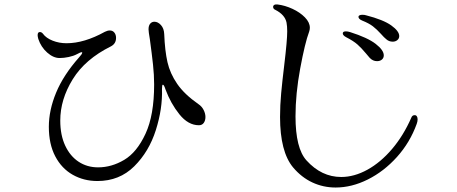

<svg xmlns="http://www.w3.org/2000/svg" viewBox="-20 -792 2040 857"><path d="M198 -226Q198 -300 230.5 -378.5Q263 -457 333 -536Q347 -551 347 -557Q347 -559 345 -559Q339 -559 323 -550Q308 -542 286.5 -537.5Q265 -533 246 -533Q218 -533 190.5 -557.5Q163 -582 151 -618Q148 -629 148 -635Q148 -649 158 -649Q166 -649 172 -641Q186 -622 215 -610.5Q244 -599 277 -599Q356 -599 448 -650Q460 -656 470 -656Q483 -656 490.5 -646.5Q498 -637 498 -623Q498 -597 475 -585Q360 -528 304.5 -438Q249 -348 249 -254Q249 -189 271 -142Q293 -95 331 -70Q369 -45 418 -45Q478 -45 534.5 -78.5Q591 -112 629.5 -195Q668 -278 668 -415Q668 -457 663 -503.5Q658 -550 649 -616Q643 -651 643 -661Q643 -678 650.5 -686.5Q658 -695 669 -695Q685 -695 698.5 -680Q712 -665 713 -640Q716 -565 727.5 -514.5Q739 -464 771 -417.5Q803 -371 866 -327Q881 -317 889 -301Q897 -285 897 -270Q897 -254 889.5 -243.5Q882 -233 868 -233Q820 -233 781 -281.5Q742 -330 719 -392Q712 -414 707 -414Q703 -414 703 -395Q706 -307 675.5 -211Q645 -115 579 -49.5Q513 16 415 16Q354 16 304.5 -12Q255 -40 226.5 -94.5Q198 -149 198 -226Z M1230 -270Q1230 -322 1235 -376Q1240 -430 1249 -504Q1262 -612 1262 -652Q1262 -675 1259 -691Q1252 -726 1209 -748Q1199 -752 1199 -762Q1199 -767 1204 -770Q1209 -773 1219 -772Q1252 -768 1285.5 -752.5Q1319 -737 1341 -714.5Q1363 -692 1363 -668Q1363 -660 1360 -651Q1341 -600 1320 -486.5Q1299 -373 1299 -273Q1299 -130 1348 -76Q1415 -2 1503 -2Q1561 -2 1620 -34.5Q1679 -67 1730 -127Q1781 -187 1816 -267Q1820 -278 1831 -278Q1837 -278 1840.5 -273Q1844 -268 1844 -259Q1844 -250 1840 -239Q1810 -156 1752 -91.5Q1694 -27 1622 9Q1550 45 1478 45Q1423 45 1374.5 22.5Q1326 0 1288 -45Q1230 -115 1230 -270ZM1762 -631Q1762 -620 1753.5 -613Q1745 -606 1733 -606Q1716 -606 1704 -617Q1695 -624 1680 -641Q1662 -661 1644.5 -674.5Q1627 -688 1597 -700Q1580 -707 1580 -717Q1580 -721 1584.5 -723.5Q1589 -726 1597 -726Q1607 -726 1613 -724Q1691 -704 1726.5 -678.5Q1762 -653 1762 -631ZM1693 -545Q1693 -533 1684.5 -526Q1676 -519 1663 -519Q1644 -519 1630 -534Q1614 -553 1613 -554Q1593 -578 1575.5 -593.5Q1558 -609 1525 -626Q1510 -634 1510 -643Q1510 -652 1524 -652Q1532 -652 1542 -649Q1621 -624 1657 -596Q1693 -568 1693 -545Z"/></svg>

Font: Hina Mincho
Style: Regular
Weight: 400
Designer: satsuyako
Foundry: satsuyako
Version: Version 1.100